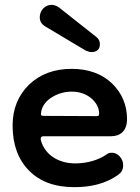

<svg xmlns="http://www.w3.org/2000/svg" viewBox="-20 -756 576 792"><path d="M230 -720C222 -727 209 -736 192 -736C167 -736 144 -714 144 -685C144 -669 151 -657 165 -648L334 -547C341 -546 347 -541 355 -541C380 -541 392 -552 392 -574C392 -586 387 -596 378 -603ZM286 16C350 16 415 4 470 -37C486 -49 488 -63 488 -75C488 -103 465 -126 442 -126C433 -126 426 -124 421 -120C386 -95 338 -82 290 -82C223 -82 166 -116 149 -176C148 -179 148 -181 148 -184C148 -191 152 -194 160 -194H438C477 -194 504 -217 504 -264C504 -323 483 -372 442 -412C400 -452 344 -472 275 -472C204 -472 145 -450 100 -407C55 -363 32 -307 32 -238C32 -161 54 -99 99 -53C144 -7 206 16 286 16ZM163 -278C146 -278 149 -284 149 -286C149 -289 150 -291 150 -294C150 -295 150 -296 150 -296C155 -321 171 -341 196 -356C221 -371 248 -378 275 -378C307 -378 334 -369 356 -351C378 -332 389 -311 389 -286C389 -280 386 -277 379 -277Z"/></svg>

Font: Dongle
Style: Regular
Weight: 400
Designer: Yanghee Ryu
Foundry: Yanghee Ryu
Version: Version 2.000